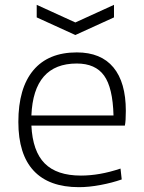

<svg xmlns="http://www.w3.org/2000/svg" viewBox="-20 -766 595 795"><path d="M132 -746 292 -673 452 -746V-694L292 -621L132 -694ZM307 9Q183 9 119.5 -59Q56 -127 56 -261Q56 -401 118 -475Q180 -549 298 -549Q398 -549 449.5 -487Q501 -425 501 -307Q501 -286 500 -270.5Q499 -255 497 -246H110Q115 -140 165 -89.5Q215 -39 315 -39Q353 -39 393.5 -46Q434 -53 479 -68L484 -23Q444 -9 396 0Q348 9 307 9ZM298 -503Q119 -503 110 -288H450Q447 -403 411 -453Q375 -503 298 -503Z"/></svg>

Font: Encode Sans Wide
Style: ExtraLight
Weight: 200
Designer: Pablo Impallari, Andres Torresi
Foundry: Pablo Impallari, Andres Torresi
Version: Version 1.000; ttfautohint (v1.00) -l 8 -r 50 -G 200 -x 14 -